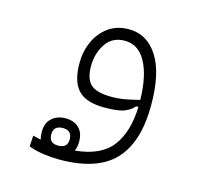

<svg xmlns="http://www.w3.org/2000/svg" viewBox="-85 -417 756 725"><g transform="rotate(15 293.0 -54.5)"><path d="M205.6 217.3Q175.8 217.3 144.3 212.9Q112.8 208.5 85.4 198.2L87.9 155.3Q104 159.7 119.1 162.6Q115.2 149.4 115.2 132.8Q115.2 98.1 136.2 79.3Q157.2 60.5 189.5 60.5Q221.7 60.5 241.5 78.9Q261.2 97.2 261.2 132.8Q261.2 154.3 253.9 169.4Q354.5 159.7 397.5 102.8Q440.4 45.9 443.4 -52.2L434.1 -51.8Q422.9 -37.1 398.9 -26.9Q375 -16.6 319.3 -16.6Q247.1 -16.6 216.3 -50Q185.5 -83.5 185.5 -154.3Q185.5 -199.7 202.9 -238.8Q220.2 -277.8 253.4 -302Q286.6 -326.2 333.5 -326.2Q404.8 -326.2 446.5 -261.2Q488.3 -196.3 488.3 -70.8Q488.3 74.7 420.7 146Q353 217.3 205.6 217.3ZM443.4 -79.6Q441.4 -174.3 412.1 -227.3Q382.8 -280.3 330.1 -280.3Q281.2 -280.3 255.9 -242.7Q230.5 -205.1 230.5 -154.3Q230.5 -105.5 253.4 -84Q276.4 -62.5 335.4 -62.5Q364.7 -62.5 391.8 -67.9Q418.9 -73.2 443.4 -79.6ZM187.5 167.5Q224.6 167.5 224.6 134.3Q224.6 98.6 189.5 98.6Q152.3 98.6 152.3 132.8Q152.3 167.5 187.5 167.5Z"/></g></svg>

Font: Cascadia Mono NF ExtraLight
Style: Regular
Weight: 200
Monospace: yes
Designer: Aaron Bell
Foundry: Saja Typeworks
Version: Version 2404.023; ttfautohint (v1.8.4)